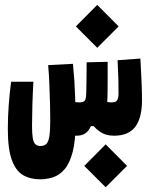

<svg xmlns="http://www.w3.org/2000/svg" viewBox="-20 -562 626 802"><path d="M147.5 187Q106.9 187 76.7 169.7Q46.4 152.3 29.5 106.4Q12.7 60.5 12.7 -23.9Q12.7 -71.8 16.4 -122.1Q20 -172.4 26.4 -220.7H119.6Q116.7 -173.3 115.2 -121.6Q113.8 -69.8 113.8 -36.1Q113.8 -3.4 116.9 14.9Q120.1 33.2 127.9 40.5Q135.7 47.9 148.9 47.9Q164.6 47.9 173.6 39.1Q182.6 30.3 186.3 6.6Q189.9 -17.1 189.9 -61.5Q189.9 -87.4 189 -126.2Q188 -165 186.3 -208Q184.6 -251 181.2 -290L284.7 -295.4Q292 -221.7 293.9 -157Q295.9 -92.3 295.9 -51.8Q295.9 25.9 283.4 73.2Q271 120.6 249.5 145.3Q228 169.9 201.7 178.5Q175.3 187 147.5 187ZM298.8 4.9Q274.4 4.9 248.8 -4.9Q223.1 -14.6 207.5 -39.1L227.1 -152.3Q247.1 -143.1 272.7 -138.7Q298.3 -134.3 310.5 -134.3Q329.1 -134.3 334.5 -142.1Q339.8 -149.9 340.3 -174.8Q340.8 -196.3 341.1 -217.3Q341.3 -238.3 341.6 -259.5Q341.8 -280.8 341.8 -301.8L429.7 -303.7Q429.7 -274.4 429.7 -244.1Q429.7 -213.9 429.4 -184.8Q429.2 -155.8 427.7 -128.9Q426.3 -97.7 417 -74.2Q407.7 -50.8 398.4 -35.2H359.9Q350.6 -14.6 336.2 -4.9Q321.8 4.9 298.8 4.9ZM455.6 4.9Q420.9 4.9 395.5 -13.2Q370.1 -31.2 344.2 -69.8L367.2 -161.1Q391.1 -148.9 408.9 -141.6Q426.8 -134.3 446.8 -134.3Q463.9 -134.3 469.5 -143.3Q475.1 -152.3 475.1 -173.3Q475.1 -200.7 474.4 -234.1Q473.6 -267.6 471.2 -310.5L566.4 -317.4Q568.8 -268.1 571 -226.8Q573.2 -185.5 573.2 -143.6Q573.2 -69.8 545.2 -32.5Q517.1 4.9 455.6 4.9ZM386.2 -362.3 296.9 -451.7 386.2 -541.5 475.6 -451.7ZM421.4 220.2 332 130.9 421.4 41 510.7 130.9Z"/></svg>

Font: Cascadia Code
Style: Regular
Weight: 400
Monospace: yes
Designer: Aaron Bell
Foundry: Saja Typeworks
Version: Version 2106.017